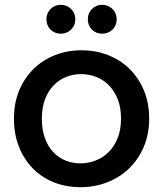

<svg xmlns="http://www.w3.org/2000/svg" viewBox="-20 -769 678 798"><path d="M600 -276Q600 -211 577.5 -158.5Q555 -106 516 -68.5Q477 -31 425 -11Q373 9 314 9Q255 9 204.5 -11Q154 -31 117 -68.5Q80 -106 59 -158.5Q38 -211 38 -276Q38 -341 60 -393.5Q82 -446 120 -483Q158 -520 209 -540Q260 -560 319 -560Q378 -560 429 -540Q480 -520 518 -483Q556 -446 578 -393.5Q600 -341 600 -276ZM154 -276Q154 -229 167 -194Q180 -159 202 -136Q224 -113 253 -101.5Q282 -90 314 -90Q346 -90 376.5 -101.5Q407 -113 430.5 -136Q454 -159 468.5 -194Q483 -229 483 -276Q483 -323 469 -357.5Q455 -392 432 -415Q409 -438 379 -449.5Q349 -461 317 -461Q285 -461 255.5 -449.5Q226 -438 203.5 -415Q181 -392 167.5 -357.5Q154 -323 154 -276ZM233 -629Q207 -629 190 -646Q173 -663 173 -689Q173 -714 190 -731.5Q207 -749 233 -749Q258 -749 275.5 -731.5Q293 -714 293 -689Q293 -663 275.5 -646Q258 -629 233 -629ZM405 -629Q379 -629 362 -646Q345 -663 345 -689Q345 -714 362 -731.5Q379 -749 405 -749Q430 -749 447.5 -731.5Q465 -714 465 -689Q465 -663 447.5 -646Q430 -629 405 -629Z"/></svg>

Font: SVN-Poppins Medium
Style: Regular
Weight: 500
Designer: Ninad Kale (Devanagari), Jonny Pinhorn (Latin)
Foundry: Indian Type Foundry
Version: Version 3.002 2017; ttfautohint (v1.8.3)